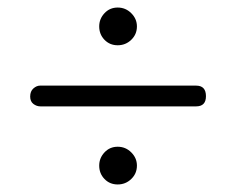

<svg xmlns="http://www.w3.org/2000/svg" viewBox="-20 -535 626 509"><path d="M526 -280Q526 -253 500 -253H87Q77 -253 68.5 -259.5Q60 -266 60 -279Q60 -293 68.5 -300.5Q77 -308 86 -308H500Q526 -308 526 -280ZM292 -46Q271 -46 257 -60.5Q243 -75 243 -96Q243 -116 257 -131Q271 -146 292 -146Q313 -146 328 -131Q343 -116 343 -96Q343 -75 328 -60.5Q313 -46 292 -46ZM292 -415Q271 -415 257 -429.5Q243 -444 243 -465Q243 -485 257 -500Q271 -515 292 -515Q313 -515 328 -500Q343 -485 343 -465Q343 -444 328 -429.5Q313 -415 292 -415Z"/></svg>

Font: Nsibidi Libre Uzo
Style: Regular
Weight: 400
Designer: Oluwaseun Badejo
Version: Version 1.021